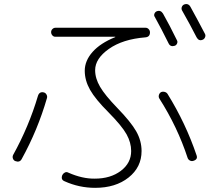

<svg xmlns="http://www.w3.org/2000/svg" viewBox="-20 -862 1040 937"><path d="M250 -682.6Q241.2 -682.6 235.4 -689.5Q229.5 -696.3 229.5 -705.1Q229.5 -713.9 235.8 -720.2Q242.2 -726.6 251 -726.6H690.4Q699.2 -726.6 705.6 -719.7Q711.9 -712.9 711.9 -704.1Q711.9 -681.6 689.5 -679.7Q579.1 -670.9 511.7 -623.5Q444.3 -576.2 444.3 -519.5Q444.3 -479.5 468.3 -438.5Q492.2 -397.5 551.8 -335.9Q619.1 -266.6 645 -220.7Q670.9 -174.8 670.9 -125Q670.9 -45.9 607.4 4.4Q543.9 54.7 444.3 54.7Q366.2 54.7 294.9 22.5Q275.4 14.6 284.2 -7.8Q288.1 -15.6 296.4 -20Q304.7 -24.4 313.5 -19.5Q381.8 10.7 442.4 9.8Q519.5 9.8 569.8 -28.3Q620.1 -66.4 620.1 -125Q620.1 -166 597.7 -206.5Q575.2 -247.1 509.8 -313.5Q445.3 -377.9 419.4 -423.8Q393.6 -469.7 393.6 -516.6Q393.6 -565.4 431.6 -608.4Q469.7 -651.4 542 -680.7Q543 -680.7 543 -681.6Q543 -682.6 541 -682.6ZM802.7 -650.4Q767.6 -721.7 735.4 -779.3Q730.5 -786.1 733.4 -794.4Q736.3 -802.7 744.1 -806.6Q763.7 -814.5 775.4 -795.9Q807.6 -739.3 843.8 -665Q847.7 -658.2 844.2 -649.9Q840.8 -641.6 833 -638.7Q811.5 -631.8 802.7 -650.4ZM909.2 -829.1Q944.3 -765.6 980.5 -696.3Q984.4 -688.5 980.5 -679.7Q976.6 -670.9 968.8 -668Q950.2 -660.2 939.5 -679.7Q908.2 -741.2 868.2 -811.5Q864.3 -819.3 867.2 -827.6Q870.1 -835.9 877.9 -839.8Q898.4 -847.7 909.2 -829.1ZM923.8 -77.1Q915 -74.2 906.7 -78.6Q898.4 -83 895.5 -91.8Q845.7 -243.2 757.8 -380.9Q752.9 -388.7 755.4 -397.9Q757.8 -407.2 765.6 -412.1Q773.4 -416 783.2 -413.6Q793 -411.1 797.9 -403.3Q886.7 -259.8 939.5 -103.5Q946.3 -84 923.8 -77.1ZM53.7 -76.2Q45.9 -80.1 43 -88.4Q40 -96.7 43.9 -105.5Q121.1 -245.1 165 -393.6Q171.9 -416 193.4 -411.1Q202.1 -409.2 207 -400.4Q211.9 -391.6 209 -382.8Q164.1 -227.5 85.9 -85.9Q76.2 -67.4 53.7 -76.2Z"/></svg>

Font: Rounded Mgen+ 1m light
Style: Regular
Weight: 200
Designer: [Source Han Sans]
Ryoko NISHIZUKA  (kana & ideographs); Paul D. Hunt (Latin, Greek & Cyrillic); Wenlong ZHANG  (bopomofo
Version: Version 1.059.20150602